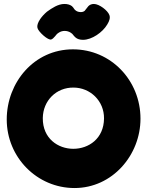

<svg xmlns="http://www.w3.org/2000/svg" viewBox="-20 -949 743 969"><path d="M348 -700C152 -700 14 -533 14 -346C14 -155 167 0 356 0C547 0 689 -166 689 -350C689 -543 540 -700 348 -700ZM305 -929C273 -929 242 -908 217 -890C203 -878 192 -866 183 -853C171 -835 166 -820 169 -808C174 -788 224 -743 239 -750C245 -752 251 -758 258 -766C268 -780 276 -784 278 -785C286 -790 296 -793 306 -793C317 -793 328 -790 337 -784C350 -776 348 -771 361 -760C370 -752 383 -748 399 -748C444 -748 498 -786 521 -825C533 -844 537 -860 532 -873C524 -896 481 -929 454 -929C442 -929 433 -925 426 -918C414 -904 412 -899 407 -894C402 -890 395 -888 388 -888C380 -888 371 -890 365 -894C353 -901 355 -907 343 -918C334 -925 321 -929 305 -929ZM196 -353C197 -441 264 -508 351 -507C435 -507 506 -440 505 -351C504 -249 427 -198 350 -198C273 -198 195 -250 196 -353Z"/></svg>

Font: Periwinkle
Style: Bold
Weight: 700
Version: Version 2.001